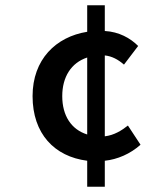

<svg xmlns="http://www.w3.org/2000/svg" viewBox="-20 -674 639 731"><path d="M312 -162C251 -181 217 -234 217 -308C217 -381 251 -435 312 -455ZM467 -196C443 -177 414 -159 379 -155V-463C406 -460 429 -448 452 -428L506 -499C476 -529 433 -553 379 -556V-654H312V-553C193 -534 104 -448 104 -308C104 -165 187 -78 312 -62V37H379V-62C427 -67 476 -88 515 -123Z"/></svg>

Font: Source Code Pro Semibold
Style: Regular
Weight: 600
Monospace: yes
Designer: Paul D. Hunt
Foundry: Adobe Systems Incorporated
Version: Version 1.017;PS 1.000;hotconv 1.0.70;makeotf.lib2.5.5900